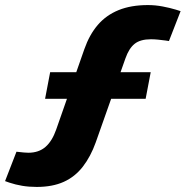

<svg xmlns="http://www.w3.org/2000/svg" viewBox="-63 -730 733 758"><path d="M82 8Q51 8 24.5 3.5Q-2 -1 -26 -9L-43 -15L2 -131L12 -130Q20 -129 30.5 -128Q41 -127 49 -127Q90 -127 116.5 -150Q143 -173 159 -219L270 -536Q290 -593 323 -631.5Q356 -670 405 -690Q454 -710 521 -710Q550 -710 579 -704.5Q608 -699 631 -692L650 -686L604 -568L591 -570Q576 -572 561 -573.5Q546 -575 533 -575Q491 -575 468.5 -557Q446 -539 432 -499L315 -168Q295 -112 264 -72Q233 -32 188.5 -12Q144 8 82 8ZM115 -340 135 -445H532L512 -340Z"/></svg>

Font: REM
Style: Bold Italic
Weight: 700
Italic angle: -11°
Designer: Octavio Pardo
Foundry: Ashler Design
Version: Version 1.005;gftools[0.9.28]